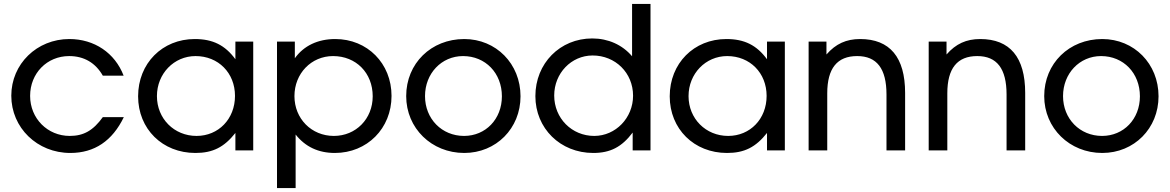

<svg xmlns="http://www.w3.org/2000/svg" viewBox="-20 -759 5905 969"><path d="M499 -168C450 -100 402 -73 332 -73C220 -73 132 -161 132 -275C132 -389 217 -476 329 -476C404 -476 462 -442 499 -377H604C560 -492 456 -562 330 -562C166 -562 37 -436 37 -276C37 -114 168 13 335 13C457 13 547 -48 605 -168Z M677 -273C677 -108 800 13 966 13C1054 13 1111 -16 1168 -88V0H1258V-549H1168V-460C1116 -531 1054 -562 963 -562C799 -562 677 -439 677 -273ZM772 -274C772 -387 858 -476 967 -476C1082 -476 1166 -391 1166 -275C1166 -159 1083 -73 972 -73C859 -73 772 -160 772 -274Z M1378 190H1472V-80C1521 -18 1587 13 1670 13C1833 13 1956 -111 1956 -275C1956 -439 1834 -562 1672 -562C1584 -562 1513 -528 1468 -465V-549H1378ZM1665 -73C1552 -73 1466 -160 1466 -274C1466 -388 1551 -476 1661 -476C1777 -476 1861 -391 1861 -273C1861 -159 1776 -73 1665 -73Z M2030 -274C2030 -112 2158 13 2323 13C2484 13 2607 -111 2607 -273C2607 -437 2484 -562 2323 -562C2156 -562 2030 -439 2030 -274ZM2322 -73C2210 -73 2125 -159 2125 -274C2125 -388 2208 -476 2317 -476C2430 -476 2513 -390 2513 -273C2513 -158 2431 -73 2322 -73Z M2682 -274C2682 -111 2808 13 2974 13C3060 13 3118 -17 3173 -90V0H3263V-739H3170V-475C3121 -533 3049 -565 2969 -565C2806 -565 2682 -439 2682 -274ZM2777 -277C2777 -389 2863 -479 2971 -479C3086 -479 3175 -391 3175 -276C3175 -164 3087 -73 2979 -73C2866 -73 2777 -162 2777 -277Z M3360 -273C3360 -108 3483 13 3649 13C3737 13 3794 -16 3851 -88V0H3941V-549H3851V-460C3799 -531 3737 -562 3646 -562C3482 -562 3360 -439 3360 -273ZM3455 -274C3455 -387 3541 -476 3650 -476C3765 -476 3849 -391 3849 -275C3849 -159 3766 -73 3655 -73C3542 -73 3455 -160 3455 -274Z M4061 0H4155V-288C4155 -414 4205 -476 4306 -476C4405 -476 4454 -413 4454 -282V0H4548V-290C4548 -470 4471 -562 4321 -562C4251 -562 4198 -538 4151 -484V-549H4061Z M4667 0H4761V-288C4761 -414 4811 -476 4912 -476C5011 -476 5060 -413 5060 -282V0H5154V-290C5154 -470 5077 -562 4927 -562C4857 -562 4804 -538 4757 -484V-549H4667Z M5250 -274C5250 -112 5378 13 5543 13C5704 13 5827 -111 5827 -273C5827 -437 5704 -562 5543 -562C5376 -562 5250 -439 5250 -274ZM5542 -73C5430 -73 5345 -159 5345 -274C5345 -388 5428 -476 5537 -476C5650 -476 5733 -390 5733 -273C5733 -158 5651 -73 5542 -73Z"/></svg>

Font: Involve Medium
Style: Regular
Weight: 500
Designer: Stefan Peev
Foundry: Context Ltd.
Version: Version 1.001